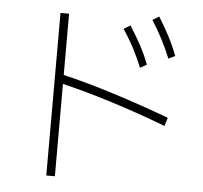

<svg xmlns="http://www.w3.org/2000/svg" viewBox="-56 -909 992 940"><g transform="rotate(5 440.0 -439.5)"><path d="M616.7 -593.3Q596.7 -642.2 573.9 -686.1Q551.1 -730 520 -775.6L552.2 -795.6Q582.2 -748.9 606.1 -705Q630 -661.1 648.9 -611.1ZM751.1 -650Q731.1 -698.9 708.3 -742.8Q685.6 -786.7 656.7 -832.2L688.9 -851.1Q717.8 -804.4 741.1 -760Q764.4 -715.6 783.3 -665.6ZM761.1 -320Q623.3 -372.2 485 -415.6Q346.7 -458.9 222.2 -487.8L233.3 -528.9Q358.9 -500 498.9 -455.6Q638.9 -411.1 773.3 -361.1ZM205.6 -27.8V-826.7H247.8V-27.8Z"/></g></svg>

Font: Paperlogy 2 ExtraLight
Style: Regular
Weight: 250
Designer: redesigned by Lee Juim, glyphs from Gmarket Sans & Montserrat
Foundry: PT&
Version: Version 1.001